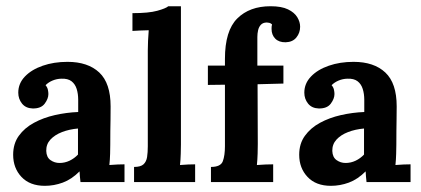

<svg xmlns="http://www.w3.org/2000/svg" viewBox="-20 -587 1356 619"><path d="M239.5 0Q238 -10.6 237.6 -17.8Q237.3 -24.9 236.5 -34.5Q210.9 -8.8 182.4 1.7Q154 12.1 124.7 12.1Q76.3 12.1 49.3 -16.5Q22.4 -45.1 22.4 -88Q22.4 -123.9 40.7 -149.2Q59 -174.6 89.5 -191.1Q119.9 -207.6 157.1 -216Q194.4 -224.4 232.1 -225.9V-265.1Q232.1 -284.6 227.2 -300.3Q222.2 -316.1 210.5 -325.1Q198.8 -334.1 177.9 -333.3Q163.2 -333 149.8 -327.5Q136.4 -322 126.9 -312.4Q132.7 -305.5 134.4 -297.6Q136 -289.7 136 -283.8Q136 -268.8 124.1 -252.8Q112.2 -236.9 85.4 -237.3Q63.1 -238 51 -253Q38.9 -268.1 38.9 -288.2Q38.9 -317.9 60.3 -340.3Q81.8 -362.7 117.7 -375.1Q153.6 -387.6 197.7 -387.6Q263.3 -387.6 300 -353.3Q336.6 -319 336.6 -244.2Q336.6 -218.6 336.3 -200.6Q335.9 -182.6 335.7 -164.6Q335.5 -146.7 335.5 -121Q335.5 -110.4 335 -91.1Q334.4 -71.9 332.6 -55Q345.1 -56.1 359.4 -56.7Q373.7 -57.2 381.4 -57.2V0ZM231.4 -172.7Q203.2 -170.2 179.9 -161.2Q156.6 -152.2 142.6 -137.1Q128.7 -122.1 129.1 -100.5Q129.8 -79.9 142.8 -70.8Q155.8 -61.6 172 -61.6Q188.9 -61.6 204.3 -68.9Q219.7 -76.3 231.4 -88.7Q231.4 -96.1 231.4 -103.4Q231.4 -110.7 231.4 -118.1Q231.4 -131.6 231.4 -145.4Q231.4 -159.1 231.4 -172.7Z M412.2 -48.8Q433.4 -48.8 442.6 -57.2Q451.8 -65.6 454.2 -80.7Q456.5 -95.7 456.5 -115.5V-424.3Q456.5 -437.8 457.3 -455.6Q458 -473.4 459.5 -489.5Q447.7 -489.2 431.4 -488.6Q415.1 -488.1 407 -487.3V-544.6Q459.5 -544.6 487.2 -552.3Q514.9 -560 522.6 -566.9H563.3V-121Q563.3 -110.4 562.7 -91.1Q562.2 -71.9 560.3 -55Q572.8 -56.1 586.9 -56.7Q601 -57.2 609.1 -57.2V0H412.2Z M705.2 -397.1Q705.2 -488.1 745 -527.5Q784.7 -566.9 852.2 -566.9Q887.8 -566.9 908.5 -556.8Q929.2 -546.8 938.4 -531.5Q947.6 -516.3 947.6 -500.9Q947.6 -481.1 935.6 -466.3Q923.7 -451.4 901 -450.7Q879.4 -450.3 867.4 -462.4Q855.5 -474.5 855.5 -493.6Q855.5 -497.6 855.7 -501.1Q855.9 -504.6 857 -508.3Q853 -512.3 848 -513.4Q843.1 -514.5 839.8 -514.5Q827.3 -514.1 820.9 -507Q814.4 -499.8 812.1 -489.4Q809.7 -478.9 809.7 -467.9V-375.5H893.7V-317.6L810.4 -315.4L811.1 -122.5Q811.1 -111.8 810.6 -91.9Q810 -71.9 808.2 -55Q820.7 -56.1 836.6 -56.7Q852.6 -57.2 860.7 -57.2V0H660.1V-48.8Q691.6 -48.8 698.4 -67.3Q705.2 -85.8 705.2 -115.5V-313.9L650.2 -313.2V-375.5H705.2Z M1161.7 0Q1160.2 -10.6 1159.9 -17.8Q1159.5 -24.9 1158.8 -34.5Q1133.1 -8.8 1104.7 1.7Q1076.3 12.1 1046.9 12.1Q998.5 12.1 971.6 -16.5Q944.6 -45.1 944.6 -88Q944.6 -123.9 963 -149.2Q981.3 -174.6 1011.7 -191.1Q1042.2 -207.6 1079.4 -216Q1116.6 -224.4 1154.4 -225.9V-265.1Q1154.4 -284.6 1149.4 -300.3Q1144.5 -316.1 1132.7 -325.1Q1121 -334.1 1100.1 -333.3Q1085.4 -333 1072.1 -327.5Q1058.7 -322 1049.1 -312.4Q1055 -305.5 1056.7 -297.6Q1058.3 -289.7 1058.3 -283.8Q1058.3 -268.8 1046.4 -252.8Q1034.5 -236.9 1007.7 -237.3Q985.3 -238 973.2 -253Q961.1 -268.1 961.1 -288.2Q961.1 -317.9 982.6 -340.3Q1004 -362.7 1040 -375.1Q1075.9 -387.6 1119.9 -387.6Q1185.6 -387.6 1222.2 -353.3Q1258.9 -319 1258.9 -244.2Q1258.9 -218.6 1258.5 -200.6Q1258.2 -182.6 1258 -164.6Q1257.8 -146.7 1257.8 -121Q1257.8 -110.4 1257.2 -91.1Q1256.7 -71.9 1254.9 -55Q1267.3 -56.1 1281.6 -56.7Q1295.9 -57.2 1303.6 -57.2V0ZM1153.6 -172.7Q1125.4 -170.2 1102.1 -161.2Q1078.8 -152.2 1064.9 -137.1Q1051 -122.1 1051.3 -100.5Q1052.1 -79.9 1065.1 -70.8Q1078.1 -61.6 1094.2 -61.6Q1111.1 -61.6 1126.5 -68.9Q1141.9 -76.3 1153.6 -88.7Q1153.6 -96.1 1153.6 -103.4Q1153.6 -110.7 1153.6 -118.1Q1153.6 -131.6 1153.6 -145.4Q1153.6 -159.1 1153.6 -172.7Z"/></svg>

Font: Parastoo
Style: Regular
Weight: 400
Foundry: Saber Rastikerdar (saber.rastikerdar@gmail.com)
Version: Version 3.000